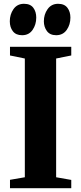

<svg xmlns="http://www.w3.org/2000/svg" viewBox="-20 -989 426 1009"><path d="M95.5 -804Q63.5 -804 47.5 -825Q31.5 -846 31.5 -877Q31.5 -913 50.5 -940.5Q69.5 -968 103.5 -969H106.5Q139.5 -969 155 -948.2Q170.5 -927.5 170.5 -896.5Q170.5 -860 151.5 -832.2Q132.5 -804.5 98 -804ZM275 -804Q242.5 -804 226.5 -825.8Q210.5 -847.5 210.5 -877Q210.5 -913 229.8 -940.5Q249 -968 283 -969H285.5Q318.5 -969 334.2 -948.2Q350 -927.5 350 -896.5Q350 -860 331 -832.5Q312 -805 277.5 -804ZM110.5 -57.5V-681.5L32.5 -697.5V-743H354.5V-697.5L275 -681.5V-57.5L354.5 -43.5V0H32.5V-44Z"/></svg>

Font: Merriweather 72pt ExtraBold
Style: Regular
Weight: 800
Version: Version 2.100